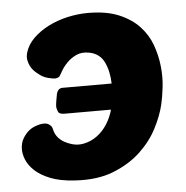

<svg xmlns="http://www.w3.org/2000/svg" viewBox="-45 -604 637 658"><g transform="rotate(-5 273.0 -275.5)"><path d="M281 -560Q344 -560 387 -542Q430 -524 457 -495Q484 -466 497 -430Q510 -394 514 -356.5Q518 -319 514 -284.5Q510 -250 504 -225Q495 -187 473 -144.5Q451 -102 413 -66.5Q375 -31 319.5 -9Q264 13 187 8Q136 5 102.5 -8.5Q69 -22 49.5 -40.5Q30 -59 22 -79.5Q14 -100 15 -118Q16 -136 23.5 -149.5Q31 -163 41 -172.5Q51 -182 62.5 -187Q74 -192 84 -194Q104 -198 114 -191.5Q124 -185 126 -177Q127 -173 129 -166Q131 -159 136 -151Q141 -143 150 -135.5Q159 -128 173 -122Q201 -110 227 -115Q253 -120 274 -135.5Q295 -151 309.5 -174Q324 -197 331 -223H171Q153 -223 149.5 -232Q146 -241 145 -246Q144 -251 146.5 -266.5Q149 -282 151 -292Q156 -312 172 -312H341Q340 -354 325 -385.5Q310 -417 274 -424Q248 -429 229 -420Q210 -411 196.5 -397Q183 -383 175.5 -369.5Q168 -356 165 -352Q164 -350 161 -349Q156 -346 149 -346Q142 -346 124.5 -350.5Q107 -355 92 -368Q85 -373 78 -380.5Q71 -388 66.5 -397.5Q62 -407 60 -418Q58 -429 62 -443Q70 -470 92 -491.5Q114 -513 144.5 -528.5Q175 -544 210.5 -552Q246 -560 281 -560Z"/></g></svg>

Font: Poetsen One
Style: Regular
Weight: 400
Designer: Pablo Impallari, Rodrigo Fuenzalida
Foundry: Pablo Impallari, Rodrigo Fuenzalida
Version: Version 1.001; ttfautohint (v0.93) -l 8 -r 50 -G 200 -x 14 -